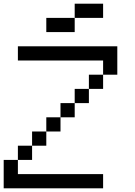

<svg xmlns="http://www.w3.org/2000/svg" viewBox="-20 -1020 732 1040"><path d="M384.6 -846.2H230.8V-923.1H384.6ZM538.5 -923.1H384.6V-1000H538.5ZM0 0V-153.8H76.9V-76.9H538.5V0ZM76.9 -153.8V-230.8H153.8V-153.8ZM153.8 -230.8V-307.7H230.8V-230.8ZM230.8 -307.7V-384.6H307.7V-307.7ZM307.7 -384.6V-461.5H384.6V-384.6ZM384.6 -461.5V-538.5H461.5V-461.5ZM461.5 -538.5V-615.4H538.5V-538.5ZM538.5 -615.4V-692.3H76.9V-769.2H615.4V-615.4Z"/></svg>

Font: Mintsoda - Lime Green 13x16
Style: Regular
Weight: 400
Designer: Mintsoda-15
Version: Version 1.0